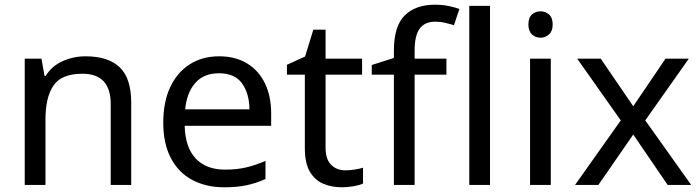

<svg xmlns="http://www.w3.org/2000/svg" viewBox="-20 -785 2972 815"><path d="M343 -546Q439 -546 488 -499.5Q537 -453 537 -349V0H450V-343Q450 -472 330 -472Q241 -472 207 -422Q173 -372 173 -278V0H85V-536H156L169 -463H174Q200 -505 246 -525.5Q292 -546 343 -546Z M910 -546Q979 -546 1028.5 -516Q1078 -486 1104.5 -431.5Q1131 -377 1131 -304V-251H764Q766 -160 810.5 -112.5Q855 -65 935 -65Q986 -65 1025.5 -74.5Q1065 -84 1107 -102V-25Q1066 -7 1026 1.5Q986 10 931 10Q855 10 796.5 -21Q738 -52 705.5 -113.5Q673 -175 673 -264Q673 -352 702.5 -415Q732 -478 785.5 -512Q839 -546 910 -546ZM909 -474Q846 -474 809.5 -433.5Q773 -393 766 -321H1039Q1038 -389 1007 -431.5Q976 -474 909 -474Z M1446 -62Q1466 -62 1487 -65.5Q1508 -69 1521 -73V-6Q1507 1 1481 5.5Q1455 10 1431 10Q1389 10 1353.5 -4.5Q1318 -19 1296 -55Q1274 -91 1274 -156V-468H1198V-510L1275 -545L1310 -659H1362V-536H1517V-468H1362V-158Q1362 -109 1385.5 -85.5Q1409 -62 1446 -62Z M1875 -468H1740V0H1652V-468H1558V-509L1652 -539V-570Q1652 -674 1698 -719.5Q1744 -765 1826 -765Q1858 -765 1884.5 -759.5Q1911 -754 1930 -747L1907 -678Q1891 -683 1870 -688Q1849 -693 1827 -693Q1783 -693 1761.5 -663.5Q1740 -634 1740 -571V-536H1875Z M2060 0H1972V-760H2060Z M2275 -737Q2295 -737 2310.5 -723.5Q2326 -710 2326 -681Q2326 -653 2310.5 -639Q2295 -625 2275 -625Q2253 -625 2238 -639Q2223 -653 2223 -681Q2223 -710 2238 -723.5Q2253 -737 2275 -737ZM2318 -536V0H2230V-536Z M2615 -274 2430 -536H2530L2668 -334L2805 -536H2904L2719 -274L2914 0H2814L2668 -214L2520 0H2421Z"/></svg>

Font: Noto Sans Old Persian
Style: Regular
Weight: 400
Designer: Monotype Design Team
Foundry: Monotype Imaging Inc.
Version: Version 2.001; ttfautohint (v1.8.4.7-5d5b)